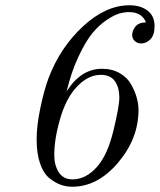

<svg xmlns="http://www.w3.org/2000/svg" viewBox="-20 -687 607 729"><path d="M119.1 -158.2Q119.1 -209 133.1 -276.6Q147 -344.2 165 -392.1Q209 -507.3 295.4 -587.2Q381.8 -667 471.2 -667Q514.2 -667 540.5 -646.5Q566.9 -626 566.9 -587.9Q566.9 -553.7 551 -537.8Q535.2 -522 516.1 -522Q502 -522 491.9 -531Q481.9 -540 481.9 -554.2Q481.9 -569.3 493.4 -585.2Q504.9 -601.1 534.2 -602.1Q519 -641.1 469.2 -641.1Q452.1 -641.1 432.6 -635.5Q413.1 -629.9 384.5 -610.8Q356 -591.8 330.6 -560.8Q305.2 -529.8 278.1 -472.4Q251 -415 232.9 -339.8Q287.1 -425.8 367.2 -425.8Q406.2 -425.8 435.1 -408.9Q463.9 -392.1 478.5 -365.5Q493.2 -338.9 499.5 -314.9Q505.9 -291 505.9 -270Q505.9 -161.1 428.5 -69.6Q351.1 22 253.9 22Q231 22 210 14.4Q189 6.8 167 -11Q145 -28.8 132.1 -66.4Q119.1 -104 119.1 -158.2ZM186 -98.1Q186 -60.1 203.1 -33Q220.2 -5.9 255.9 -5.9Q305.7 -5.9 348.1 -53.2Q388.2 -98.1 410.6 -190.7Q433.1 -283.2 433.1 -316.9Q433.1 -354 416.5 -378.4Q399.9 -402.8 362.8 -402.8Q316.9 -402.8 275.9 -361.8Q234.9 -320.8 211.9 -248Q186 -164.1 186 -98.1Z"/></svg>

Font: CMU Classical Serif
Style: Italic
Weight: 500
Italic angle: -14.04°
Version: Version 0.7.0